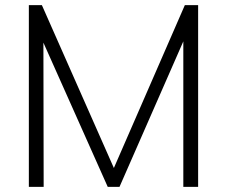

<svg xmlns="http://www.w3.org/2000/svg" viewBox="-20 -732 888 752"><path d="M704 -712H756V0H698V-570L448 0H402L150 -565L151 0H93V-712H144L426 -74Z"/></svg>

Font: Muli Light
Style: Regular
Weight: 300
Designer: Vernon Adams
Foundry: Vernon Adams
Version: Version 2.100